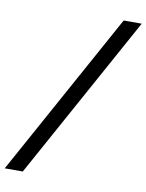

<svg xmlns="http://www.w3.org/2000/svg" viewBox="-143 -769 726 953"><g transform="rotate(10 220.5 -292.5)"><path d="M-52 120 402 -705H493L39 120Z"/></g></svg>

Font: Kosmopol Plus Jakarta Sans Italic It
Style: Regular
Weight: 400
Italic angle: -8.04999°
Designer: Gumpita Rahayu
Foundry: Tokotype
Version: Version 2.006